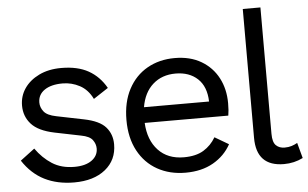

<svg xmlns="http://www.w3.org/2000/svg" viewBox="-50 -781 1391 867"><g transform="rotate(-5 645.0 -347.0)"><path d="M253 10Q177 10 119 -19Q61 -48 21 -109L86 -158Q117 -114 159 -87Q201 -60 260 -60Q310 -60 338.5 -80.5Q367 -101 367 -134Q367 -155 353.5 -173Q340 -191 302 -198L184 -222Q111 -237 79.5 -272Q48 -307 48 -356Q48 -399 71.5 -433.5Q95 -468 138 -489Q181 -510 239 -510Q313 -510 362 -482.5Q411 -455 441 -402L374 -358Q353 -401 316.5 -420.5Q280 -440 239 -440Q187 -440 157 -419.5Q127 -399 127 -363Q127 -341 142 -322Q157 -303 198 -295L321 -270Q391 -256 419 -224Q447 -192 447 -146Q447 -75 394.5 -32.5Q342 10 253 10Z M758 10Q686 10 630.5 -21Q575 -52 543.5 -110.5Q512 -169 512 -250Q512 -331 543 -389.5Q574 -448 628.5 -479Q683 -510 753 -510Q823 -510 873 -480.5Q923 -451 949.5 -400.5Q976 -350 976 -286Q976 -269 975 -255Q974 -241 972 -230H593Q597 -152 640 -106Q683 -60 756 -60Q811 -60 845.5 -81Q880 -102 901 -138L964 -101Q936 -50 883.5 -20Q831 10 758 10ZM596 -301H891Q889 -369 851 -404.5Q813 -440 751 -440Q689 -440 648 -403.5Q607 -367 596 -301Z M1159 -704V-131Q1159 -93 1174 -78.5Q1189 -64 1213 -64Q1231 -64 1245 -68.5Q1259 -73 1271 -80L1290 -10Q1250 10 1204 10Q1079 10 1079 -120V-704Z"/></g></svg>

Font: Prodigy Sans
Style: Regular
Weight: 400
Designer: Wei Huang
Foundry: Wei Huang
Version: Version 1.003; ttfautohint (v1.8.3)